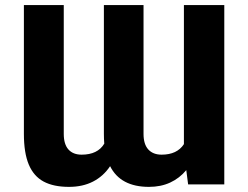

<svg xmlns="http://www.w3.org/2000/svg" viewBox="-20 -727 977 757"><path d="M74.2 -707H231.4V-199.2Q231.4 -158.2 249.8 -137.7Q268.1 -117.2 301.8 -117.2Q365.2 -117.2 391.1 -160.6Q389.6 -179.2 389.6 -199.2V-707H545.9V-199.2Q545.9 -158.2 564.7 -137.7Q583.5 -117.2 617.2 -117.2Q678.2 -117.2 705.1 -158.7V-707H864.3V0H721.7L714.4 -56.2Q688 -24.4 651.1 -7.3Q614.3 9.8 567.4 9.8Q455.1 9.8 414.1 -71.8Q387.7 -32.2 346.9 -11.2Q306.2 9.8 252 9.8Q190.9 9.8 151.9 -11.2Q112.8 -32.2 93.5 -78.1Q74.2 -124 74.2 -199.2Z"/></svg>

Font: Pretendard GOV ExtraBold
Style: Regular
Weight: 800
Designer: Base glyphs from Inter by Rasmus Andersson; Hangeul glyphs from Noto Sans CJK(Source Han Sans) by Jang Soo-young and Kan
Foundry: Kil Hyung-jin
Version: Version 1.309